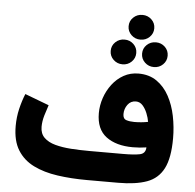

<svg xmlns="http://www.w3.org/2000/svg" viewBox="-58 -938 1013 997"><g transform="rotate(5 448.0 -439.5)"><path d="M577.6 -814.9Q577.6 -842.3 597.2 -860.8Q616.7 -879.4 644.5 -879.4Q672.4 -879.4 691.9 -860.8Q711.4 -842.3 711.4 -814.9Q711.4 -788.1 691.9 -769.3Q672.4 -750.5 644.5 -750.5Q616.7 -750.5 597.2 -769.3Q577.6 -788.1 577.6 -814.9ZM659.7 -679.2Q659.7 -706.5 679.2 -725.1Q698.7 -743.7 726.6 -743.7Q754.4 -743.7 773.7 -725.1Q793 -706.5 793 -679.2Q793 -652.3 773.7 -633.5Q754.4 -614.7 726.6 -614.7Q698.7 -614.7 679.2 -633.5Q659.7 -652.3 659.7 -679.2ZM496.1 -679.2Q496.1 -706.5 515.6 -725.1Q535.2 -743.7 563 -743.7Q590.8 -743.7 610.1 -725.1Q629.4 -706.5 629.4 -679.2Q629.4 -652.3 610.1 -633.5Q590.8 -614.7 563 -614.7Q535.2 -614.7 515.6 -633.5Q496.1 -652.3 496.1 -679.2ZM724.6 -195.8Q690.9 -190.4 653.8 -190.4Q566.9 -190.4 514.9 -229.2Q462.9 -268.1 462.9 -351.6Q462.9 -392.1 476.3 -431.4Q489.7 -470.7 514.4 -503.2Q539.1 -535.6 573.7 -554.9Q608.4 -574.2 650.9 -574.2Q706.5 -574.2 746.1 -546.6Q785.6 -519 810.5 -473.1Q835.4 -427.2 846.9 -370.4Q858.4 -313.5 858.4 -254.9Q858.4 -152.3 830.1 -97.2Q801.8 -42 743.4 -21Q685.1 0 594.7 0H432.1Q349.1 0 277.6 -10.3Q206.1 -20.5 152.3 -47.1Q98.6 -73.7 68.6 -122.1Q38.6 -170.4 38.6 -247.1Q38.6 -293.5 48.8 -336.9Q59.1 -380.4 74.2 -417L199.7 -369.6Q191.4 -346.2 182.1 -314.9Q172.9 -283.7 172.9 -254.9Q172.9 -219.7 194.3 -198.7Q215.8 -177.7 252.4 -167.7Q289.1 -157.7 335.4 -154.5Q381.8 -151.4 432.1 -151.4H605.5Q663.6 -151.4 693.6 -157.5Q723.6 -163.6 724.6 -195.8ZM649.9 -321.8Q668 -321.8 686.3 -323.5Q704.6 -325.2 721.7 -328.6Q718.3 -349.6 709 -372.8Q699.7 -396 685.1 -412.4Q670.4 -428.7 649.9 -428.7Q622.6 -428.7 606.7 -407Q590.8 -385.3 590.8 -357.9Q590.8 -333.5 608.6 -327.6Q626.5 -321.8 649.9 -321.8Z"/></g></svg>

Font: Vazirmatn RD UI Black
Style: Regular
Weight: 900
Designer: Saber Rastikerdar
Foundry: Saber Rastikerdar
Version: Version 33.003